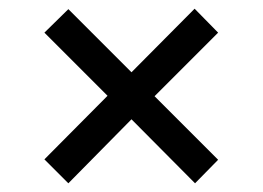

<svg xmlns="http://www.w3.org/2000/svg" viewBox="-20 -579 604 441"><path d="M137 -158 82 -213 227 -359 82 -504 137 -558 282 -413 427 -559 481 -504 335 -358 481 -212 428 -158 282 -305Z"/></svg>

Font: Noto Serif ExtraBold
Style: Italic
Weight: 800
Italic angle: -12°
Designer: Monotype Design Team
Foundry: Monotype Imaging Inc.
Version: Version 2.013